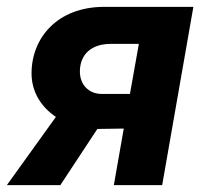

<svg xmlns="http://www.w3.org/2000/svg" viewBox="-46 -540 595 560"><path d="M286 0H427L518 -520H258C121 -520 46 -429 46 -326C46 -272 74 -228 117 -199L-26 0H130L238 -164H246L315 -165ZM187 -331C187 -382 221 -412 277 -412H359L333 -266H251C212 -266 187 -294 187 -331Z"/></svg>

Font: Fixel Text 20240404
Style: Bold Italic
Weight: 700
Width: 4
Italic angle: -10°
Designer: AlfaBravo + MacPaw
Foundry: Kyrylo Tkachov, Marchela Mozhyna, Serhii Makarenko, Maria Weinstein, Zakhar Kryvoshyya
Version: Version 1.211;Glyphs 3.2 (3225)